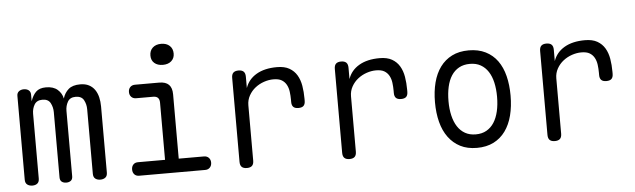

<svg xmlns="http://www.w3.org/2000/svg" viewBox="-48 -931 3696 1118"><g transform="rotate(-5 1800.0 -372.0)"><path d="M102 3Q84 3 72 -6Q60 -15 60 -35V-525Q60 -542 71.5 -551Q83 -560 100 -560Q118 -560 129 -551Q140 -542 140 -525V-486Q151 -520 171 -540Q191 -560 230 -560Q273 -560 297.5 -538.5Q322 -517 328 -486Q338 -519 361.5 -539.5Q385 -560 430 -560Q460 -560 481 -549Q502 -538 515 -519Q528 -500 534 -475Q540 -450 540 -421V-35Q540 -15 528.5 -6Q517 3 499 3Q481 3 469.5 -6Q458 -15 458 -35V-412Q458 -441 445 -465.5Q432 -490 397 -490Q364 -490 350.5 -466Q337 -442 337 -413V-31Q337 -13 326.5 -5Q316 3 300 3Q284 3 273.5 -5Q263 -13 263 -31V-412Q263 -441 250 -465.5Q237 -490 203 -490Q170 -490 156 -466.5Q142 -443 142 -413V-35Q142 -15 131 -6Q120 3 102 3Z M1111 -79Q1129 -79 1139.5 -68Q1150 -57 1150 -39.5Q1150 -22 1139.5 -11Q1129 0 1112 0H726Q708 0 698 -11Q688 -22 688 -39.5Q688 -57 698 -68Q708 -79 726 -79H884V-413Q884 -432 875 -441.5Q866 -451 847 -451H748Q730 -451 719.5 -462Q709 -473 709 -490.5Q709 -508 719.5 -519Q730 -530 748 -530H889Q927 -530 945.5 -511.5Q964 -493 964 -455V-79ZM920 -631Q889 -631 870.5 -647Q852 -663 852 -691Q852 -720 870.5 -737Q889 -754 920 -754Q951 -754 969.5 -737Q988 -720 988 -691Q988 -664 969.5 -647.5Q951 -631 920 -631Z M1355 10Q1335 10 1325 0.5Q1315 -9 1315 -30V-520Q1315 -541 1325 -550.5Q1335 -560 1355 -560Q1375 -560 1385 -550.5Q1395 -541 1395 -520V-454Q1412 -504 1459.5 -532Q1507 -560 1580 -560Q1624 -560 1652 -544Q1680 -528 1696 -501Q1712 -474 1718 -438.5Q1724 -403 1724 -363V-351Q1724 -331 1714.5 -321.5Q1705 -312 1684 -312Q1664 -312 1654.5 -321.5Q1645 -331 1645 -351V-363Q1645 -387 1642 -410.5Q1639 -434 1629 -452Q1619 -470 1601.5 -480.5Q1584 -491 1553 -491Q1526 -491 1498 -481.5Q1470 -472 1447 -454Q1424 -436 1409.5 -410Q1395 -384 1395 -353V-30Q1395 -9 1385 0.5Q1375 10 1355 10Z M1955 10Q1935 10 1925 0.5Q1915 -9 1915 -30V-520Q1915 -541 1925 -550.5Q1935 -560 1955 -560Q1975 -560 1985 -550.5Q1995 -541 1995 -520V-454Q2012 -504 2059.5 -532Q2107 -560 2180 -560Q2224 -560 2252 -544Q2280 -528 2296 -501Q2312 -474 2318 -438.5Q2324 -403 2324 -363V-351Q2324 -331 2314.5 -321.5Q2305 -312 2284 -312Q2264 -312 2254.5 -321.5Q2245 -331 2245 -351V-363Q2245 -387 2242 -410.5Q2239 -434 2229 -452Q2219 -470 2201.5 -480.5Q2184 -491 2153 -491Q2126 -491 2098 -481.5Q2070 -472 2047 -454Q2024 -436 2009.5 -410Q1995 -384 1995 -353V-30Q1995 -9 1985 0.5Q1975 10 1955 10Z M2700 10Q2644 10 2603 -11Q2562 -32 2534 -70Q2506 -108 2492.5 -160.5Q2479 -213 2479 -276Q2479 -339 2492.5 -391Q2506 -443 2533.5 -480.5Q2561 -518 2602.5 -539Q2644 -560 2701 -560Q2757 -560 2799 -539Q2841 -518 2868 -480.5Q2895 -443 2908 -391Q2921 -339 2921 -277Q2921 -213 2907.5 -160.5Q2894 -108 2866.5 -70Q2839 -32 2797.5 -11Q2756 10 2700 10ZM2700 -69Q2736 -69 2762.5 -84Q2789 -99 2806.5 -126Q2824 -153 2833 -191.5Q2842 -230 2842 -277Q2842 -322 2833.5 -359.5Q2825 -397 2807.5 -424Q2790 -451 2763.5 -466Q2737 -481 2701 -481Q2664 -481 2637 -466Q2610 -451 2592.5 -424Q2575 -397 2566.5 -359Q2558 -321 2558 -275Q2558 -229 2567 -191Q2576 -153 2593.5 -126Q2611 -99 2637.5 -84Q2664 -69 2700 -69Z M3155 10Q3135 10 3125 0.5Q3115 -9 3115 -30V-520Q3115 -541 3125 -550.5Q3135 -560 3155 -560Q3175 -560 3185 -550.5Q3195 -541 3195 -520V-454Q3212 -504 3259.5 -532Q3307 -560 3380 -560Q3424 -560 3452 -544Q3480 -528 3496 -501Q3512 -474 3518 -438.5Q3524 -403 3524 -363V-351Q3524 -331 3514.5 -321.5Q3505 -312 3484 -312Q3464 -312 3454.5 -321.5Q3445 -331 3445 -351V-363Q3445 -387 3442 -410.5Q3439 -434 3429 -452Q3419 -470 3401.5 -480.5Q3384 -491 3353 -491Q3326 -491 3298 -481.5Q3270 -472 3247 -454Q3224 -436 3209.5 -410Q3195 -384 3195 -353V-30Q3195 -9 3185 0.5Q3175 10 3155 10Z"/></g></svg>

Font: Maple Mono Normal NL Light
Style: Regular
Weight: 300
Monospace: yes
Designer: subframe7536
Version: Version 7.000